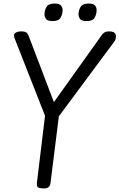

<svg xmlns="http://www.w3.org/2000/svg" viewBox="-20 -1049 674 1083"><path d="M228 14Q212 14 200 10.5Q188 7 188 -9Q188 -10 188 -14Q188 -18 189 -24L234 -396L60 -839Q59 -841 59 -847Q59 -860 71 -866Q83 -872 99 -872Q119 -872 128 -866Q137 -860 143 -843L284 -473L556 -854Q562 -862 571 -867Q580 -872 595 -872Q634 -872 634 -844Q634 -826 623 -812L312 -393L265 -18Q263 1 252.5 7.5Q242 14 228 14ZM468 -930Q442 -930 432.5 -941Q423 -952 423 -968Q423 -991 434.5 -1010Q446 -1029 480 -1029Q506 -1029 515.5 -1018.5Q525 -1008 525 -992Q525 -969 514 -949.5Q503 -930 468 -930ZM276 -930Q250 -930 240.5 -941Q231 -952 231 -968Q231 -991 242.5 -1010Q254 -1029 288 -1029Q314 -1029 323.5 -1018.5Q333 -1008 333 -992Q333 -969 322 -949.5Q311 -930 276 -930Z"/></svg>

Font: Kite One
Style: Regular
Weight: 400
Designer: Eduardo Rodriguez Tunni
Foundry: Eduardo Rodriguez Tunni
Version: Version 1.002; ttfautohint (v1.8.4.7-5d5b);gftools[0.9.23]